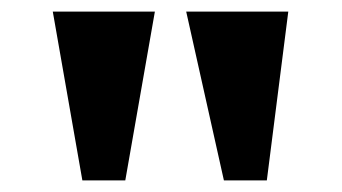

<svg xmlns="http://www.w3.org/2000/svg" viewBox="-20 -734 589 331"><path d="M366 -423 301 -714H477L440 -423ZM122 -423 71 -714H247L196 -423Z"/></svg>

Font: Noto Serif Khmer ExtraBold
Style: Regular
Weight: 800
Version: Version 2.003